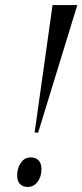

<svg xmlns="http://www.w3.org/2000/svg" viewBox="-20 -734 326 760"><path d="M117 -209 188 -714H286L131 -209ZM90 6Q71 6 59.5 -5Q48 -16 48 -41Q48 -68 62.5 -89.5Q77 -111 102 -111Q121 -111 132.5 -99.5Q144 -88 144 -64Q144 -34 128.5 -14Q113 6 90 6Z"/></svg>

Font: Noto Serif Display ExtraCondensed
Style: Italic
Weight: 400
Width: 2
Italic angle: -12°
Designer: Monotype Design Team
Foundry: Monotype Imaging Inc.
Version: Version 2.009